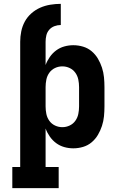

<svg xmlns="http://www.w3.org/2000/svg" viewBox="-20 -763 640 998"><path d="M85 -546Q85 -573 90.5 -600Q96 -627 109 -651Q122 -675 143 -693.5Q164 -712 189 -723Q214 -734 241.5 -738.5Q269 -743 296 -743V-633Q279 -633 263 -627Q247 -621 236 -608.5Q225 -596 221 -579.5Q217 -563 217 -546ZM285 215H44V105H85V-546H217V-425Q225 -447 239 -467Q253 -487 272 -501Q291 -515 314 -521.5Q337 -528 361 -528Q387 -528 412 -520.5Q437 -513 456.5 -496.5Q476 -480 489 -458Q502 -436 510 -411.5Q518 -387 520.5 -361.5Q523 -336 523 -310V-210Q523 -184 520.5 -158.5Q518 -133 510 -108.5Q502 -84 489 -62Q476 -40 456.5 -23.5Q437 -7 412 0.5Q387 8 361 8Q337 8 314 1.5Q291 -5 272 -19Q253 -33 239 -53Q225 -73 217 -95V105H285ZM304 -102Q324 -102 342 -110.5Q360 -119 371.5 -135Q383 -151 387 -170.5Q391 -190 391 -210V-310Q391 -330 387 -349.5Q383 -369 371.5 -385Q360 -401 342 -409.5Q324 -418 304 -418Q284 -418 266 -409.5Q248 -401 236.5 -385Q225 -369 221 -349.5Q217 -330 217 -310V-210Q217 -190 221 -170.5Q225 -151 236.5 -135Q248 -119 266 -110.5Q284 -102 304 -102Z"/></svg>

Font: Iosevka HT Extrabold Extended
Style: Regular
Weight: 800
Width: 7
Monospace: yes
Designer: Belleve Invis
Foundry: Belleve Invis
Version: Version 32.3.0; ttfautohint (v1.8.4)